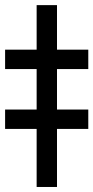

<svg xmlns="http://www.w3.org/2000/svg" viewBox="-73 -744 371 764"><path d="M153.8 -723.6V0H72.8V-723.6ZM-52.7 -469.2V-546.4H278.3V-469.2ZM-52.7 -231V-308.1H278.3V-231Z"/></svg>

Font: Inter 28pt Medium
Style: Regular
Weight: 500
Designer: Rasmus Andersson
Foundry: rsms
Version: Version 4.001;git-66647c0bb